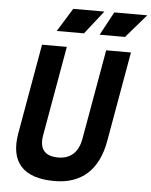

<svg xmlns="http://www.w3.org/2000/svg" viewBox="-60 -943 790 1002"><g transform="rotate(5 335.0 -442.0)"><path d="M263.2 9.8C404.8 9.8 492.7 -69.8 519.5 -222.7L602.5 -693.4H472.7L389.6 -222.7C377 -151.4 336.4 -114.3 271.5 -114.3C201.2 -114.3 170.9 -151.4 183.6 -222.7L266.6 -693.4H136.7L53.7 -222.7C26.9 -69.8 98.6 9.8 263.2 9.8ZM207 -771.5H349.6L445.8 -894H282.7ZM431.6 -771.5H564.5L670.4 -894H497.6Z"/></g></svg>

Font: Cascadia Code
Style: Bold Italic
Weight: 700
Italic angle: -10°
Monospace: yes
Designer: Aaron Bell
Foundry: Saja Typeworks
Version: Version 2404.023